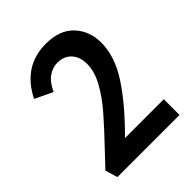

<svg xmlns="http://www.w3.org/2000/svg" viewBox="-190 -773 881 881"><g transform="rotate(-45 250.5 -332.5)"><path d="M460 -102V0H57L39 -60L90 -114Q173 -201 219.5 -254.5Q266 -308 296 -362Q326 -416 326 -466Q326 -511 301 -538.5Q276 -566 233 -566Q202 -566 174 -546.5Q146 -527 126 -483L40 -524Q111 -665 257 -665Q347 -665 394 -614.5Q441 -564 441 -488Q441 -399 379.5 -305Q318 -211 208 -102Z"/></g></svg>

Font: Ysabeau Infant
Style: Bold
Weight: 700
Designer: Christian Thalmann (Catharsis Fonts)
Version: Version 0.003